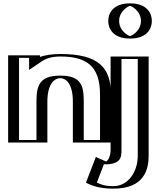

<svg xmlns="http://www.w3.org/2000/svg" viewBox="-20 -850 966 1145"><path d="M237.5 0H53.5V-520H193.5V-491C227.5 -514 274.5 -528 339.5 -528C531.5 -528 616.5 -459 616.5 -287V0H439.5V-244C439.5 -345 413.5 -384 339.5 -384C265.5 -384 237.5 -345 237.5 -244ZM664.5 -513H841.5V79C841.5 170 797.5 275 656.5 275C572.5 275 540.5 254 515.5 243L570.5 100C570.5 100 593.5 115 615.5 115C645.5 115 664.5 93 664.5 45ZM755.5 -830C813.5 -830 860.5 -783 860.5 -725C860.5 -667 813.5 -620 755.5 -620C697.5 -620 650.5 -667 650.5 -725C650.5 -783 697.5 -830 755.5 -830ZM222.5 -15H68.5V-505H178.5V-462.7L201.9 -478.6C232.8 -499.5 276.6 -513 339.5 -513C526.6 -513 601.5 -450.6 601.5 -287V-15H454.5V-244C454.5 -347.6 423.8 -399 339.5 -399C255.5 -399 222.5 -347.9 222.5 -244ZM679.5 -498H826.5V79C826.5 165.7 786.8 260 656.5 260C587.8 260 557 245.9 534.5 235.3L578.4 121.1C588.5 125.6 601 130 615.5 130C656.3 130 679.5 96.7 679.5 45ZM755.5 -815C805.2 -815 845.5 -774.7 845.5 -725C845.5 -675.3 805.2 -635 755.5 -635C705.8 -635 665.5 -675.3 665.5 -725C665.5 -774.7 705.8 -815 755.5 -815ZM222.5 -15V-244C222.5 -347.9 255.5 -399 339.5 -399C423.8 -399 454.5 -347.6 454.5 -244V-15H601.5V-287C601.5 -450.6 526.6 -513 339.5 -513C276.6 -513 232.8 -499.5 201.9 -478.6L178.5 -462.7V-505H68.5V-15ZM679.5 -498V45C679.5 96.7 656.3 130 615.5 130C601 130 588.5 125.6 578.4 121.1L534.5 235.3C557 245.9 587.8 260 656.5 260C786.8 260 826.5 165.7 826.5 79V-498ZM755.5 -815C705.8 -815 665.5 -774.7 665.5 -725C665.5 -675.3 705.8 -635 755.5 -635C805.2 -635 845.5 -675.3 845.5 -725C845.5 -774.7 805.2 -815 755.5 -815ZM237.5 0V-244C237.5 -344.8 265.9 -384 339.5 -384C413.2 -384 439.5 -344.8 439.5 -244V0H616.5V-287C616.5 -458.8 531.4 -528 339.5 -528C274.5 -528 227.5 -514 193.5 -491V-520H53.5V0ZM664.5 -513V45C664.5 92.8 645.1 115 615.5 115C604.1 115 593.8 111.5 584.5 107.4L570.1 101L515.5 242.9L528.1 248.9C551.3 259.8 585.8 275 656.5 275C797.4 275 841.5 169.9 841.5 79V-513ZM755.5 -830C697.5 -830 650.5 -783 650.5 -725C650.5 -667 697.5 -620 755.5 -620C813.5 -620 860.5 -667 860.5 -725C860.5 -783 813.5 -830 755.5 -830ZM197.5 -15H93.5V-505H153.5V-433L228.5 -483.7C258.3 -503.9 292.5 -513 339.5 -513C490.3 -513 576.5 -461.2 576.5 -287V-15H479.5V-244C479.5 -338.5 465 -399 339.5 -399C214.3 -399 197.5 -338.7 197.5 -244ZM704.5 -498H801.5V79C801.5 175.9 743.4 260 656.5 260C602 260 580.7 249.6 557.6 238.7L599.7 129.2C605.8 129.8 609.7 130 615.5 130C626.8 130 638.3 128.7 647.8 126.6C699.9 114.8 704.5 85.1 704.5 45ZM755.5 -815C762.1 -815 820.5 -786.5 820.5 -725C820.5 -663.5 762.1 -635 755.5 -635C748.9 -635 690.5 -663.5 690.5 -725C690.5 -786.5 748.9 -815 755.5 -815ZM262.5 0V-244C262.5 -354.2 308 -384 339.5 -384C370.9 -384 414.5 -354.1 414.5 -244V0H641.5V-287C641.5 -448.4 567.1 -528 339.5 -528C291.7 -528 250.5 -521.4 218.5 -510.8V-520H28.5V0ZM639.5 -513V45C639.5 79.7 626.1 105.1 613.6 113.3C611.6 112.6 610.6 112.1 608.9 111.4L551.5 86.1L492.5 239.6L503.2 244.6C526.4 255.6 570.2 275 656.5 275C840.6 275 866.5 159.8 866.5 79V-513ZM755.5 -830C654.4 -830 625.5 -771.3 625.5 -725C625.5 -678.7 654.4 -620 755.5 -620C856.6 -620 885.5 -678.7 885.5 -725C885.5 -771.3 856.6 -830 755.5 -830Z"/></svg>

Font: Hussar Outliner
Style: Regular
Weight: 700
Foundry: Cannot Into Space Fonts
Version: Version 0.92